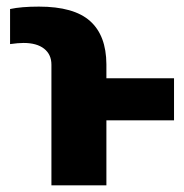

<svg xmlns="http://www.w3.org/2000/svg" viewBox="-20 -558 554 578"><path d="M134.8 0V-363.3Q134.8 -394 112.8 -411.4Q90.8 -428.7 50.8 -428.7Q35.2 -428.7 10.3 -425.3V-530.8Q43.9 -538.1 97.2 -538.1Q202.6 -538.1 251.2 -494.6Q299.8 -451.2 300.3 -364.7V-322.3H503.9V-195.8H300.3V0Z"/></svg>

Font: Roboto Black
Style: Regular
Weight: 900
Designer: Google
Version: Version 2.134; 2016